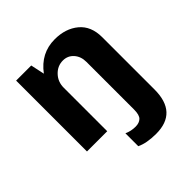

<svg xmlns="http://www.w3.org/2000/svg" viewBox="-191 -657 979 979"><g transform="rotate(-45 298.5 -167.5)"><path d="M66 0V-511H175L191 -436Q254 -521 354 -521Q432 -521 482.5 -479Q533 -437 533 -357V20Q533 186 379 186Q312 186 270 166V73Q298 86 331 86Q357 86 372 72Q387 58 387 18V-325Q387 -364 364.5 -389.5Q342 -415 307 -415Q268 -415 240 -385.5Q212 -356 212 -314V0Z"/></g></svg>

Font: Chivo
Style: Bold
Weight: 700
Designer: Hector Gatti
Foundry: Omnibus-Type
Version: Version 1.007;PS 001.007;hotconv 1.0.88;makeotf.lib2.5.64775